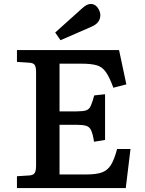

<svg xmlns="http://www.w3.org/2000/svg" viewBox="-20 -954 738 974"><path d="M66 0V-60L129 -64Q147 -65 155 -75Q163 -85 163 -115V-589Q163 -614 156 -624.5Q149 -635 127 -636L66 -640V-700H584L621 -526L555 -509Q535 -564 516 -590Q497 -616 468.5 -623.5Q440 -631 392 -631H282V-389H368Q401 -389 416.5 -394Q432 -399 440 -416Q448 -433 458 -470L513 -476V-244L457 -235Q451 -274 442.5 -292.5Q434 -311 416.5 -316Q399 -321 366 -321H282V-69H419Q469 -69 497.5 -79.5Q526 -90 543 -117.5Q560 -145 574 -198H642L618 0ZM287 -750 260 -789 397 -912Q410 -924 420.5 -929Q431 -934 440 -934Q462 -934 475.5 -915Q489 -896 489 -877Q489 -837 443 -818Z"/></svg>

Font: Literata 7pt Medium
Style: Regular
Weight: 500
Designer: Latin by Veronika Burian and Jose Scaglione. Greek by Irene Vlachou. Cyrillic by Vera Evstafieva.
Foundry: TypeTogether
Version: Version 3.002